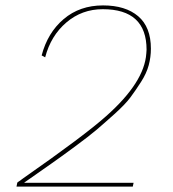

<svg xmlns="http://www.w3.org/2000/svg" viewBox="-20 -690 640 710"><path d="M41 0 44 -15 45 -16H46L47 -17L48 -18L49 -19H50L51 -20L52 -21H53L54 -22L55 -23H56L57 -24L58 -25L59 -26H60L61 -27L62 -28Q294 -190 373 -261Q514 -386 521 -492Q522 -499 522 -506Q522 -656 360 -656Q283 -656 225.5 -607Q168 -558 147 -478L134 -485Q156 -569 215.5 -619.5Q275 -670 361 -670Q444 -670 491 -630Q538 -590 538 -510Q538 -479 530 -449Q522 -419 501.5 -387Q481 -355 462 -329.5Q443 -304 403.5 -268.5Q364 -233 337 -210Q310 -187 255 -146.5Q200 -106 168.5 -84Q137 -62 70 -15V-14H98H474L471 0Z"/></svg>

Font: Elaine Sans Thin
Style: Italic
Weight: 250
Italic angle: -13°
Designer: Wei Huang
Foundry: Wei Huang
Version: Version 2.001;December 24, 2019;FontCreator 12.0.0.2547 64-b